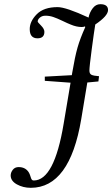

<svg xmlns="http://www.w3.org/2000/svg" viewBox="-20 -697 536 917"><path d="M435 -580Q429 -544 418 -461Q407 -378 407 -360Q407 -345 416.5 -340Q426 -335 453 -333L450 -308L397 -303L368 -128Q313 200 127 200Q90 200 60.5 183.5Q31 167 31 141Q31 127 41 114Q51 101 69 101Q100 101 116 124Q120 130 123 138Q126 146 127.5 151.5Q129 157 132 161Q135 165 141 165Q239 165 284 -106L317 -302L194 -311V-331L323 -338L325 -350Q338 -427 350.5 -470.5Q363 -514 387 -567L386 -571Q380 -568 370 -568Q345 -568 317 -580Q304 -585 278 -597.5Q252 -610 234 -616Q216 -622 197 -622Q181 -622 170.5 -613Q160 -604 160 -594Q160 -591 176 -575Q192 -559 192 -545Q192 -514 159 -514Q122 -514 122 -558Q122 -595 155.5 -629Q189 -663 255 -663Q295 -663 403 -613Q407 -636 422 -656.5Q437 -677 459 -677Q496 -677 496 -649Q496 -621 435 -580Z"/></svg>

Font: Linux Libertine O
Style: Italic
Weight: 400
Italic angle: -12°
Designer: Philipp H. Poll
Foundry: Philipp H. Poll
Version: Version 5.1.6